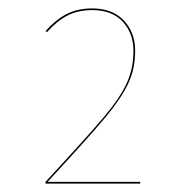

<svg xmlns="http://www.w3.org/2000/svg" viewBox="-20 -754 440 456"><path d="M301 -633Q301 -590 284 -554.5Q267 -519 228.5 -473Q190 -427 93 -322H313V-318H88V-322Q186 -428 225 -474Q264 -520 280.5 -555.5Q297 -591 297 -633Q297 -675 271.5 -702.5Q246 -730 199 -730Q165 -730 140 -717Q115 -704 92 -678L88 -680Q112 -707 138 -720.5Q164 -734 199 -734Q247 -734 274 -705.5Q301 -677 301 -633Z"/></svg>

Font: FiraGO Four
Style: Regular
Weight: 100
Designer: bBox Type
Foundry: bBox Type GmbH
Version: Version 1.001